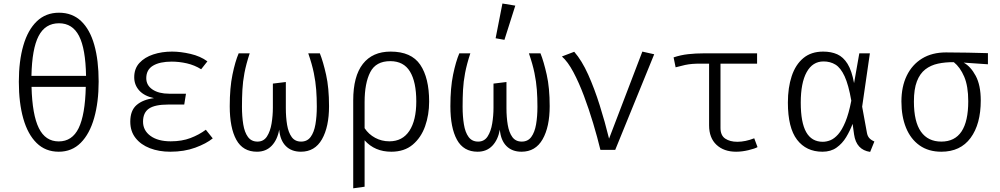

<svg xmlns="http://www.w3.org/2000/svg" viewBox="-20 -836 5578 1071"><path d="M309.2 -765.1Q383.1 -765.1 432.3 -718.5Q481.5 -671.8 505.9 -585.6Q530.3 -499.5 530.3 -381Q530.3 -266.2 505.1 -177.7Q480 -89.2 430.5 -39.5Q381 10.3 307.7 10.3Q233.8 10.3 184.4 -38.2Q134.9 -86.7 110 -174.4Q85.1 -262.1 85.1 -380Q85.1 -495.9 110.3 -582.6Q135.4 -669.2 185.4 -717.2Q235.4 -765.1 309.2 -765.1ZM309.2 -706.2Q232.3 -706.2 195.4 -635.1Q158.5 -564.1 155.4 -412.8H460Q457.4 -564.1 421 -635.1Q384.6 -706.2 309.2 -706.2ZM458.5 -351.3H155.9Q160 -195.4 196.7 -121.3Q233.3 -47.2 307.7 -47.2Q382.6 -47.2 418.7 -121.3Q454.9 -195.4 458.5 -351.3Z M1007.7 -252.8H917.9Q844.1 -252.8 811 -230.3Q777.9 -207.7 777.9 -157.4Q777.9 -108.2 819.5 -77.9Q861 -47.7 932.3 -47.7Q994.4 -47.7 1042.3 -65.9Q1090.3 -84.1 1128.2 -112.3L1166.7 -64.1Q1130.8 -34.9 1069.2 -12.3Q1007.7 10.3 929.7 10.3Q866.7 10.3 816.2 -9.2Q765.6 -28.7 736.2 -66.2Q706.7 -103.6 706.7 -157.4Q706.7 -219.5 741.8 -250Q776.9 -280.5 839 -288.7Q785.1 -300 756.9 -331Q728.7 -362.1 728.7 -405.1Q728.7 -453.3 757.7 -484.9Q786.7 -516.4 834.6 -532.3Q882.6 -548.2 940 -548.2Q987.2 -548.2 1042.6 -535.4Q1097.9 -522.6 1136.9 -493.8L1102.1 -449.7Q1065.1 -472.8 1022.3 -482.6Q979.5 -492.3 937.9 -492.3Q871.3 -492.3 833.6 -469.7Q795.9 -447.2 795.9 -400Q795.9 -360 830.8 -336.7Q865.6 -313.3 923.6 -313.3H1017.4Z M1764.1 -538.5Q1782.6 -492.3 1799 -419.2Q1815.4 -346.2 1815.4 -243.6Q1815.4 -128.2 1775.9 -59Q1736.4 10.3 1658.5 10.3Q1605.6 10.3 1574.1 -21.5Q1542.6 -53.3 1537.4 -112.8Q1527.2 -55.9 1495.4 -22.8Q1463.6 10.3 1413.3 10.3Q1334.9 10.3 1298.2 -56.4Q1261.5 -123.1 1261.5 -243.6Q1261.5 -346.2 1276.7 -419.5Q1291.8 -492.8 1311.3 -538.5H1372.8Q1352.8 -477.9 1343.6 -429Q1334.4 -380 1332.1 -335.1Q1329.7 -290.3 1329.7 -241Q1329.7 -186.7 1336.9 -142.3Q1344.1 -97.9 1363.1 -72.1Q1382.1 -46.2 1416.4 -46.2Q1450.8 -46.2 1469.2 -74.9Q1487.7 -103.6 1494.9 -147.2Q1502.1 -190.8 1502.1 -235.4V-369.7L1574.4 -378.5V-233.3Q1574.4 -182.1 1581.5 -139.5Q1588.7 -96.9 1607.2 -71.5Q1625.6 -46.2 1659.5 -46.2Q1693.8 -46.2 1712.8 -72.1Q1731.8 -97.9 1739.5 -142.3Q1747.2 -186.7 1747.2 -241Q1747.2 -290.3 1743.8 -335.1Q1740.5 -380 1730.5 -429Q1720.5 -477.9 1699.5 -538.5Z M2159 -548.2Q2274.4 -548.2 2324.1 -474.9Q2373.8 -401.5 2373.8 -269.2Q2373.8 -195.4 2351.3 -131.8Q2328.7 -68.2 2282.1 -29Q2235.4 10.3 2162.6 10.3Q2070.3 10.3 2013.8 -53.3V205.6L1950.3 214.4V-275.9Q1950.3 -410.8 2004.1 -479.5Q2057.9 -548.2 2159 -548.2ZM2156.9 -494.9Q2076.9 -494.9 2045.4 -433.6Q2013.8 -372.3 2013.8 -266.2V-121Q2036.4 -86.7 2072.8 -67.2Q2109.2 -47.7 2151.8 -47.7Q2225.1 -47.7 2263.6 -106.2Q2302.1 -164.6 2302.1 -270.3Q2302.1 -379 2266.9 -436.9Q2231.8 -494.9 2156.9 -494.9Z M2994.9 -538.5Q3013.3 -492.3 3029.7 -419.2Q3046.2 -346.2 3046.2 -243.6Q3046.2 -128.2 3006.7 -59Q2967.2 10.3 2889.2 10.3Q2836.4 10.3 2804.9 -21.5Q2773.3 -53.3 2768.2 -112.8Q2757.9 -55.9 2726.2 -22.8Q2694.4 10.3 2644.1 10.3Q2565.6 10.3 2529 -56.4Q2492.3 -123.1 2492.3 -243.6Q2492.3 -346.2 2507.4 -419.5Q2522.6 -492.8 2542.1 -538.5H2603.6Q2583.6 -477.9 2574.4 -429Q2565.1 -380 2562.8 -335.1Q2560.5 -290.3 2560.5 -241Q2560.5 -186.7 2567.7 -142.3Q2574.9 -97.9 2593.8 -72.1Q2612.8 -46.2 2647.2 -46.2Q2681.5 -46.2 2700 -74.9Q2718.5 -103.6 2725.6 -147.2Q2732.8 -190.8 2732.8 -235.4V-369.7L2805.1 -378.5V-233.3Q2805.1 -182.1 2812.3 -139.5Q2819.5 -96.9 2837.9 -71.5Q2856.4 -46.2 2890.3 -46.2Q2924.6 -46.2 2943.6 -72.1Q2962.6 -97.9 2970.3 -142.3Q2977.9 -186.7 2977.9 -241Q2977.9 -290.3 2974.6 -335.1Q2971.3 -380 2961.3 -429Q2951.3 -477.9 2930.3 -538.5ZM2782.6 -816.4 2854.4 -804.6 2793.8 -613.8 2744.6 -622.6Z M3329.2 0Q3312.3 -69.7 3288.7 -148.5Q3265.1 -227.2 3237.2 -301.5Q3209.2 -375.9 3178.2 -434.1Q3147.2 -492.3 3114.4 -521L3183.1 -547.2Q3225.6 -498.5 3260.8 -420.3Q3295.9 -342.1 3325.1 -249.2Q3354.4 -156.4 3377.4 -62.6L3563.1 -548.2L3629.2 -533.3L3411.8 0Z M4203.1 -538.5V-481H3999V-122.6Q3999 -80.5 4025.4 -62.8Q4051.8 -45.1 4092.8 -45.1Q4137.4 -45.1 4187.2 -64.6L4205.6 -15.4Q4190.3 -6.7 4154.4 1.8Q4118.5 10.3 4086.2 10.3Q4017.9 10.3 3976.7 -28.2Q3935.4 -66.7 3935.4 -136.9V-481H3890.3Q3862.1 -481 3842.1 -479.5Q3822.1 -477.9 3801.3 -473.6Q3780.5 -469.2 3748.7 -460.5L3737.4 -515.9Q3776.9 -529.2 3818.5 -533.8Q3860 -538.5 3907.2 -538.5Z M4571.8 -548.2Q4616.4 -548.2 4650.3 -533.1Q4684.1 -517.9 4707.7 -480Q4731.3 -442.1 4744.1 -372.3L4773.3 -538.5H4832.3L4789.2 -241L4815.9 -94.9Q4819 -77.4 4828.5 -66.4Q4837.9 -55.4 4857.4 -46.7L4833.8 11.3Q4756.4 0 4744.1 -86.2L4735.9 -145.1Q4721.5 -106.7 4700 -71Q4678.5 -35.4 4646.4 -12.6Q4614.4 10.3 4567.7 10.3Q4477.4 10.3 4426.2 -56.4Q4374.9 -123.1 4374.9 -263.6Q4374.9 -347.2 4396.2 -411.3Q4417.4 -475.4 4461 -511.8Q4504.6 -548.2 4571.8 -548.2ZM4573.8 -493.3Q4512.8 -493.3 4479.7 -433.6Q4446.7 -373.8 4446.7 -263.6Q4446.7 -152.3 4477.2 -98.7Q4507.7 -45.1 4569.7 -45.1Q4590.3 -45.1 4612.1 -53.8Q4633.8 -62.6 4655.1 -86.4Q4676.4 -110.3 4695.4 -155.6Q4714.4 -201 4728.7 -274.4Q4713.3 -363.1 4691.3 -410.5Q4669.2 -457.9 4640.3 -475.6Q4611.3 -493.3 4573.8 -493.3Z M5256.9 -543.6Q5314.4 -543.6 5378.7 -542.3Q5443.1 -541 5490.8 -539.5V-477.4L5355.4 -486.7Q5394.4 -465.6 5422.6 -413.1Q5450.8 -360.5 5450.8 -275.4Q5450.8 -143.6 5394.1 -66.7Q5337.4 10.3 5230.8 10.3Q5159 10.3 5109.2 -25.1Q5059.5 -60.5 5033.8 -123.6Q5008.2 -186.7 5008.2 -269.7Q5008.2 -352.3 5037.9 -413.8Q5067.7 -475.4 5123.3 -509.5Q5179 -543.6 5256.9 -543.6ZM5077.9 -269.7Q5077.9 -156.9 5117.2 -101.5Q5156.4 -46.2 5230.8 -46.2Q5381 -46.2 5381 -271.3Q5381 -355.4 5358.5 -408.2Q5335.9 -461 5300.5 -489.2Q5252.8 -489.7 5212.3 -481Q5171.8 -472.3 5141.5 -449Q5111.3 -425.6 5094.6 -382.3Q5077.9 -339 5077.9 -269.7Z"/></svg>

Font: Fira Code Light
Style: Regular
Weight: 300
Monospace: yes
Designer: Carrois Corporate, Edenspiekermann AG, Nikita Prokopov
Foundry: Carrois Corporate, Edenspiekermann AG, Nikita Prokopov
Version: Version 6.000; ttfautohint (v1.8.2) -l 8 -r 50 -G 200 -x 14 